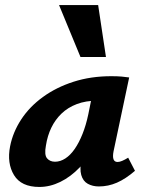

<svg xmlns="http://www.w3.org/2000/svg" viewBox="-20 -731 575 761"><path d="M136 10Q64 10 35.5 -37Q7 -84 20 -151Q31 -207 64 -257.5Q97 -308 150 -346.5Q203 -385 271.5 -407Q340 -429 421 -429Q446 -429 462 -427.5Q478 -426 492 -424L430 -131Q422 -89 446 -89Q454 -89 464.5 -93.5Q475 -98 488 -106L515 -54Q478 -22 443.5 -7Q409 8 372 8Q347 8 328 -2.5Q309 -13 302 -37.5Q295 -62 304 -103L334 -246L403 -277Q388 -211 360 -158Q332 -105 296 -67.5Q260 -30 219 -10Q178 10 136 10ZM198 -90Q219 -90 239 -103Q259 -116 276 -140.5Q293 -165 307 -200Q321 -235 330 -278L350 -377L406 -327Q396 -331 386 -331.5Q376 -332 366 -332Q320 -332 284.5 -318.5Q249 -305 224 -281Q199 -257 183.5 -225Q168 -193 162 -154Q155 -117 166.5 -103.5Q178 -90 198 -90ZM299 -505 214 -711H369L400 -505Z"/></svg>

Font: Ysabeau Office ExtraBold
Style: Italic
Weight: 800
Italic angle: -12°
Designer: Christian Thalmann (Catharsis Fonts)
Version: Version 2.001;gftools[0.9.30]; featfreeze: tnum,lnum,ss02